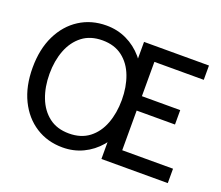

<svg xmlns="http://www.w3.org/2000/svg" viewBox="-120 -889 1243 1078"><g transform="rotate(20 501.5 -350.0)"><path d="M345 14Q255 14 185 -30.8Q115 -75.5 75 -157.2Q35 -239 35 -350Q35 -461 75 -542.8Q115 -624.5 185 -669.2Q255 -714 345 -714Q410.5 -714 466.2 -687.5Q522 -661 563.8 -612.5Q605.5 -564 628.5 -497.2Q651.5 -430.5 651.5 -350Q651.5 -270 628.5 -203.2Q605.5 -136.5 563.8 -87.8Q522 -39 466.2 -12.5Q410.5 14 345 14ZM352.5 -72Q424.5 -72 472.5 -109Q520.5 -146 544.2 -209Q568 -272 568 -350Q568 -428 544.2 -491Q520.5 -554 472.5 -591Q424.5 -628 352.5 -628Q280.5 -628 232.5 -591Q184.5 -554 160.2 -491Q136 -428 136 -350Q136 -272 160.2 -209Q184.5 -146 232.5 -109Q280.5 -72 352.5 -72ZM573.5 0V-699.5H961.5V-614H666.5V-409H895.5V-323H666.5V-86H970V0Z"/></g></svg>

Font: Cabin
Style: Regular
Weight: 400
Width: 4
Designer: Pablo Impallari
Foundry: Pablo Impallari. http://www.impallari.com Igino Marini. http://www.ikern.com
Version: Version 3.001